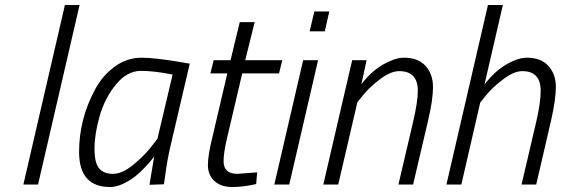

<svg xmlns="http://www.w3.org/2000/svg" viewBox="-20 -742 2255 772"><path d="M74 0 241 -722H300L133 0Z M423 10Q298 10 298 -131Q298 -262 361 -380Q391 -437 440.5 -473.5Q490 -510 549 -510Q603 -510 708 -492L743 -486L667 -161Q653 -105 643 -27L639 -1L581 1Q596 -92 600 -113Q596 -108 589.5 -99.5Q583 -91 563.5 -70Q544 -49 524 -33Q504 -17 476 -3.5Q448 10 423 10ZM674 -442Q602 -457 546.5 -457Q491 -457 446 -402Q401 -347 380.5 -274.5Q360 -202 360 -144.5Q360 -87 378.5 -65Q397 -43 434 -43Q471 -43 514 -78Q557 -113 585 -148L613 -184Z M879 -94Q879 -43 934 -43L1014 -49L1010 -2Q958 10 913.5 10Q869 10 842.5 -14Q816 -38 816 -78Q816 -118 833 -186L894 -447H826L839 -500H907L944 -653H1004L966 -500H1115L1102 -447H954L892 -183Q879 -127 879 -94Z M1083 0 1199 -500H1259L1143 0ZM1225 -616 1244 -696H1304L1286 -616Z M1604 -510Q1661 -510 1691 -477Q1721 -444 1721 -392Q1721 -340 1701 -256L1641 0H1582L1641 -252Q1660 -333 1660 -377Q1660 -456 1585 -456Q1552 -456 1510 -425Q1468 -394 1442 -362L1417 -331L1340 0H1280L1396 -500H1454L1433 -403Q1483 -470 1552 -498Q1579 -510 1604 -510Z M2099 -510Q2155 -510 2185 -477Q2215 -444 2215 -392.5Q2215 -341 2195 -254L2136 0H2077L2136 -252Q2154 -329 2154 -377Q2154 -456 2080 -456Q2047 -456 2005 -424.5Q1963 -393 1937 -362L1911 -330L1835 0H1775L1942 -722H2002L1928 -402Q1979 -470 2046 -498Q2074 -510 2099 -510Z"/></svg>

Font: Titillium Web Light
Style: Italic
Weight: 300
Italic angle: -13°
Version: Version 1.002;PS 57.000;hotconv 1.0.70;makeotf.lib2.5.55311